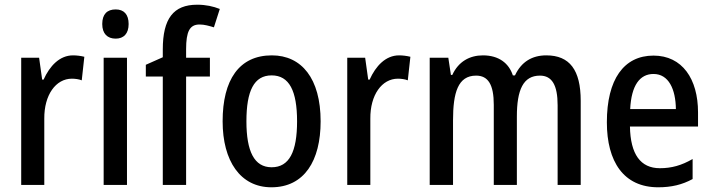

<svg xmlns="http://www.w3.org/2000/svg" viewBox="-20 -851 3023 815"><path d="M290 -616C233 -616 191 -571 165 -513H159L146 -606H70V-66H168V-347C167 -448 217 -517 285 -517C298 -517 315 -515 327 -510L338 -610C322 -614 305 -616 290 -616Z M471 -811C435 -811 414 -791 414 -749C414 -708 436 -687 471 -687C505 -687 526 -708 526 -749C526 -790 506 -811 471 -811ZM519 -606H420V-66H519Z M871 -526V-606H770V-642C770 -717 785 -747 827 -747C848 -747 868 -741 888 -735L913 -813C885 -824 854 -831 817 -831C716 -831 671 -772 671 -641V-608L599 -576V-526H671V-66H770V-526Z M1341 -336C1341 -518 1260 -616 1134 -616C995 -616 925 -512 925 -336C925 -168 1000 -56 1132 -56C1272 -56 1341 -169 1341 -336ZM1026 -336C1026 -465 1058 -531 1133 -531C1208 -531 1241 -465 1241 -336C1241 -207 1208 -141 1133 -141C1059 -141 1026 -209 1026 -336Z M1674 -616C1617 -616 1575 -571 1549 -513H1543L1530 -606H1454V-66H1552V-347C1551 -448 1601 -517 1669 -517C1682 -517 1699 -515 1711 -510L1722 -610C1706 -614 1689 -616 1674 -616Z M2299 -616C2239 -616 2193 -589 2166 -531H2157C2140 -583 2097 -616 2030 -616C1974 -616 1926 -590 1900 -533H1894L1883 -606H1804V-66H1903V-340C1903 -458 1924 -530 2001 -530C2052 -530 2076 -492 2076 -406V-66H2174V-356C2174 -470 2201 -530 2272 -530C2323 -530 2347 -490 2347 -404V-66H2445V-423C2445 -554 2398 -616 2299 -616Z M2754 -615C2628 -615 2556 -514 2556 -332C2556 -165 2627 -56 2774 -56C2830 -56 2876 -67 2920 -91V-176C2873 -149 2831 -137 2781 -137C2699 -137 2656 -196 2654 -314H2943V-374C2943 -516 2876 -615 2754 -615ZM2754 -537C2818 -537 2848 -473 2849 -388H2655C2660 -489 2696 -537 2754 -537Z"/></svg>

Font: Noto Sans Malayalam UI Condensed Medium
Style: Regular
Weight: 500
Width: 3
Designer: Jelle Bosma - Monotype Design Team
Foundry: Monotype Imaging Inc.
Version: Version 2.104